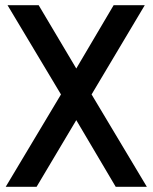

<svg xmlns="http://www.w3.org/2000/svg" viewBox="-20 -720 588 740"><path d="M215 -356 9 -700H129L274 -456L418 -700H538L333 -356L546 0H426L274 -257L121 0H2Z"/></svg>

Font: Cabin Condensed SemiBold
Style: Regular
Weight: 600
Width: 3
Designer: Pablo Impallari
Foundry: Pablo Impallari. http://www.impallari.com Igino Marini. http://www.ikern.com
Version: Version 2.001